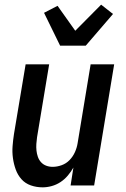

<svg xmlns="http://www.w3.org/2000/svg" viewBox="-20 -796 540 824"><path d="M163 8Q136 8 112 -0.5Q88 -9 72 -27Q56 -45 47.5 -68.5Q39 -92 35.5 -117.5Q32 -143 34 -169Q36 -195 40 -221L90 -520H191L139 -207Q137 -193 136 -178.5Q135 -164 136.5 -150Q138 -136 142.5 -123Q147 -110 156 -100Q165 -90 178 -85Q191 -80 206 -80Q225 -80 244.5 -87Q264 -94 278.5 -109Q293 -124 301.5 -143Q310 -162 313 -181L369 -520H470L384 0H283L295 -77Q285 -59 271 -42.5Q257 -26 239.5 -14.5Q222 -3 202 2.5Q182 8 163 8ZM238 -600 169 -741 227 -771 303 -664 414 -776 465 -736 348 -600Z"/></svg>

Font: Iosevka Term Curly SmBd Obl
Style: Regular
Weight: 600
Italic angle: -9°
Designer: Belleve Invis
Foundry: Belleve Invis
Version: Version 32.3.0